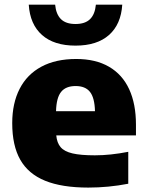

<svg xmlns="http://www.w3.org/2000/svg" viewBox="-20 -818 648 848"><path d="M580.5 -220H228.5Q231.5 -187 247.8 -168Q264 -149 300 -140.5Q336 -132 399 -132Q467.5 -132 546.5 -147.5V-6.5Q459 10.5 370 10.5Q253 10.5 179 -19.8Q105 -50 69.5 -112.5Q34 -175 34 -274Q34 -362 66.8 -425.8Q99.5 -489.5 162.8 -523.5Q226 -557.5 316.5 -557.5Q402.5 -557.5 461.5 -523.2Q520.5 -489 550.5 -424Q580.5 -359 580.5 -267.5ZM227.5 -327H399.5Q398 -386 377.5 -412Q357 -438 314 -438Q270.5 -438 249.8 -412Q229 -386 227.5 -327ZM107 -797.5H223.5Q227.5 -755 249.2 -733.5Q271 -712 313.5 -712Q356 -712 377.8 -733.5Q399.5 -755 403.5 -797.5H520Q514.5 -710.5 461.5 -663.5Q408.5 -616.5 313.5 -616.5Q218.5 -616.5 165.5 -663.5Q112.5 -710.5 107 -797.5Z"/></svg>

Font: Encode Sans Semi Expanded ExBd
Style: Regular
Weight: 800
Width: 6
Designer: Multiple Designers
Foundry: Impallari Type
Version: Version 2.000